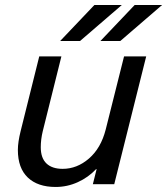

<svg xmlns="http://www.w3.org/2000/svg" viewBox="-20 -732 664 763"><path d="M51 -136Q51 -167 62 -211L136 -508H224L150 -211Q142 -178 142 -147Q142 -104 164.5 -82.5Q187 -61 229 -61Q286 -61 333.5 -102Q381 -143 400 -217L473 -508H561L434 0H349L364 -60H362Q331 -27 289 -8Q247 11 201 11Q130 11 90.5 -26.5Q51 -64 51 -136ZM219 -569 355 -712H464L298 -569ZM379 -569 515 -712H624L458 -569Z"/></svg>

Font: CST
Style: Italic
Weight: 400
Italic angle: -14°
Version: Version 1.00